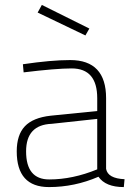

<svg xmlns="http://www.w3.org/2000/svg" viewBox="-20 -752 535 780"><path d="M483 8Q409 8 380 -34Q283 8 179 8Q48 8 48 -137Q48 -204 81 -239Q114 -274 186 -282L375 -301V-353Q375 -474 271 -474Q207 -474 76 -458L73 -491Q188 -508 265 -508Q411 -508 411 -353V-66Q418 -27 486 -24ZM180 -23Q275 -23 375 -64V-269L190 -249Q86 -245 86 -137Q86 -23 180 -23ZM327 -608 133 -701 150 -732 343 -636Z"/></svg>

Font: Storia Sans Thin
Style: Regular
Weight: 100
Designer: Accademia di Belle Arti di Urbino and others
Foundry: Accademia di Belle Arti di Urbino and others.
Version: Version 60.001;May 25, 2020;FontCreator 12.0.0.2522 64-bit